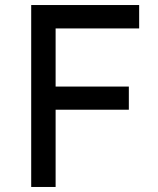

<svg xmlns="http://www.w3.org/2000/svg" viewBox="-20 -743 629 763"><path d="M104 -723H533V-630H201V-399H492V-307H201V0H104Z"/></svg>

Font: Josefin Sans Thin
Style: Regular
Weight: 400
Version: Version 2.000